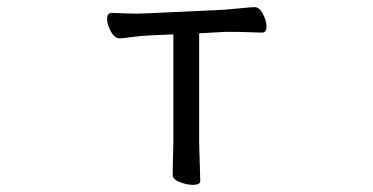

<svg xmlns="http://www.w3.org/2000/svg" viewBox="-20 -506 1040 536"><path d="M464 -410 396 -407Q372 -406 348 -402.5Q324 -399 313 -399Q300 -399 289.5 -418Q279 -437 279 -453Q279 -470 292 -470Q300 -470 320.5 -469Q341 -468 364 -468Q372 -468 380 -468.5Q388 -469 395 -469L608 -479Q633 -481 657 -483.5Q681 -486 691 -486Q704 -486 714 -467Q724 -448 724 -432Q724 -415 712 -415Q703 -415 677.5 -416Q652 -417 626 -417H609L536 -413V-115Q536 -109 536.5 -86Q537 -63 538 -38Q539 -13 539 0Q539 10 518 10Q502 10 482 2.5Q462 -5 462 -18Q462 -26 462.5 -46.5Q463 -67 463.5 -87.5Q464 -108 464 -115Z"/></svg>

Font: QiushuiShotai
Style: Regular
Weight: 600
Designer: Fontworks Inc.
Foundry: Fontworks Inc.
Version: Version 1.250